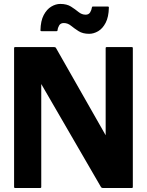

<svg xmlns="http://www.w3.org/2000/svg" viewBox="-20 -934 730 954"><path d="M510 -700H635Q640 -700 640 -695V-5Q640 0 635 0H490Q484.5 0 481.5 -5L185 -516.5V-5Q185 0 180 0H55Q50 0 50 -5V-695Q50 -700 55 -700H250Q256 -700 258.5 -695L505 -262V-695Q505 -700 510 -700ZM297 -819.5Q281 -819.5 274 -807.8Q267 -796 266 -783.5Q265.5 -779 261 -779H186Q181 -779 181 -783.5Q182 -830.5 197.2 -859.2Q212.5 -888 234.8 -901.2Q257 -914.5 279.5 -914.5Q312 -914.5 332.8 -901.2Q353.5 -888 370 -874.5Q386.5 -861 405.5 -861Q421 -861 428 -872.8Q435 -884.5 436.5 -896.5Q437 -901.5 441.5 -901.5H516Q521 -901.5 521 -896.5Q520 -849.5 505 -820.8Q490 -792 467.8 -779Q445.5 -766 423 -766Q391 -766 370 -779.5Q349 -793 332.8 -806.2Q316.5 -819.5 297 -819.5Z"/></svg>

Font: MFEK Sans
Style: Bold
Weight: 700
Designer: Owen Earl
Foundry: indestructible type*
Version: Version 0.001; ttfautohint (v1.8.4.7-5d5b)